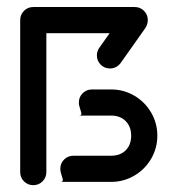

<svg xmlns="http://www.w3.org/2000/svg" viewBox="-20 -539 507 560"><path d="M77 1.1Q61.1 1.1 50 -10Q38.9 -21.1 38.9 -37V-478.9H115.2V-37Q115.2 -21.1 104.1 -10Q93 1.1 77 1.1ZM217.4 -207Q217.4 -210 214.8 -217.8Q210 -231.5 210 -240Q210 -255.9 221.1 -267Q232.2 -278.1 248.1 -278.1H304.1Q340.7 -278.1 371.7 -260Q402.6 -241.9 420.7 -210.9Q438.9 -180 438.9 -143.3Q438.9 -106.7 420.7 -75.7Q402.6 -44.8 371.7 -26.7Q340.7 -8.5 304.1 -8.5H155.9Q163.3 -8.5 163.3 -13.7Q163.3 -16.7 160.7 -24.4Q155.9 -38.1 155.9 -46.7Q155.9 -62.6 167 -73.7Q178.1 -84.8 194.1 -84.8H304.1Q330.7 -84.8 346.7 -100.7Q362.6 -116.7 362.6 -143.3Q362.6 -169.6 346.7 -185.7Q330.7 -201.9 304.1 -201.9H210Q217.4 -201.9 217.4 -207ZM411.1 -480.4Q411.1 -464.4 400 -453.3Q388.9 -442.2 373 -442.2H77Q61.1 -442.2 50 -453.3Q38.9 -464.4 38.9 -480.4Q38.9 -496.3 50 -507.4Q61.1 -518.5 77 -518.5H373Q388.9 -518.5 400 -507.4Q411.1 -496.3 411.1 -480.4ZM372.2 -516.7Q388.1 -516.7 399.3 -505.6Q410.4 -494.4 410.4 -478.5Q410.4 -466.3 403.3 -456.3L331.9 -355.2Q326.3 -347.8 318.3 -343.5Q310.4 -339.3 300.7 -339.3Q284.8 -339.3 273.7 -350.4Q262.6 -361.5 262.6 -377.4Q262.6 -389.6 269.6 -399.6L341.5 -501.1Q346.7 -508.5 354.8 -512.6Q363 -516.7 372.2 -516.7Z"/></svg>

Font: 26F Galaxy Sans
Style: Bold
Weight: 700
Designer: C₂₉H₂₅N₃O₅
Version: Version 1.100